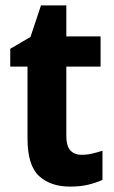

<svg xmlns="http://www.w3.org/2000/svg" viewBox="-20 -682 423 712"><path d="M283 -108Q303 -108 322 -112.5Q341 -117 360 -123V-15Q336 -4 307 3Q278 10 240 10Q167 10 124.5 -29.5Q82 -69 82 -169V-435H18V-501L93 -545L132 -662H226V-547H353V-435H226V-176Q226 -108 283 -108Z"/></svg>

Font: Noto Sans Khmer UI SemiCondensed
Style: Bold
Weight: 700
Width: 4
Designer: Danh Hong and the Monotype Design Team
Foundry: Monotype Imaging Inc.
Version: Version 2.002; ttfautohint (v1.8.4.7-5d5b)